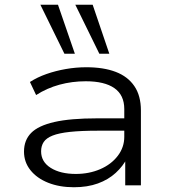

<svg xmlns="http://www.w3.org/2000/svg" viewBox="-20 -780 719 808"><path d="M291 8Q230 8 182.5 -11Q135 -30 108 -64Q81 -98 81 -142Q81 -190 111 -220.5Q141 -251 208.5 -266.5Q276 -282 389 -282H519V-230H393Q321 -230 274.5 -225Q228 -220 201.5 -209.5Q175 -199 164 -182.5Q153 -166 153 -143Q153 -99 193.5 -73.5Q234 -48 299 -48Q355 -48 401.5 -68Q448 -88 475.5 -124Q503 -160 503 -204V-321Q503 -380 461.5 -409Q420 -438 341 -438Q283 -438 230 -423.5Q177 -409 132 -380L106 -435Q137 -455 175.5 -468.5Q214 -482 257 -489.5Q300 -497 343 -497Q416 -497 467 -477.5Q518 -458 545.5 -417.5Q573 -377 573 -315V0H507V-114L515 -115Q498 -81 467 -52.5Q436 -24 392 -8Q348 8 291 8ZM398 -554 297 -760H370L440 -554ZM251 -554 150 -760H224L295 -554Z"/></svg>

Font: Nunito Sans 10pt Expanded Light
Style: Regular
Weight: 300
Width: 7
Designer: Vernon Adams
Foundry: Vernon Adams
Version: Version 3.101;gftools[0.9.27]